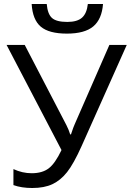

<svg xmlns="http://www.w3.org/2000/svg" viewBox="-20 -941 661 971"><path d="M318.4 -771Q228 -771 186.5 -805.9Q145 -840.8 140.1 -920.9H216.3Q220.7 -870.1 242.9 -850.1Q265.1 -830.1 320.3 -830.1Q370.6 -830.1 394.8 -851.6Q418.9 -873 424.3 -920.9H501Q495.1 -843.8 451.7 -807.4Q408.2 -771 318.4 -771ZM143.1 9.8Q88.9 9.8 47.9 -4.9V-85.9Q93.3 -64.9 140.1 -64.9Q193.8 -64.9 226.3 -89.6Q258.8 -114.3 291 -182.1L13.2 -713.9H105L315.9 -308.1Q328.1 -284.2 335 -261.2H338.9Q352.5 -302.2 357.9 -313L533.2 -713.9H621.1L393.1 -203.1Q352.1 -111.8 319.1 -70.3Q286.1 -28.8 244.9 -9.5Q203.6 9.8 143.1 9.8Z"/></svg>

Font: Zoram GWebM
Style: Regular
Weight: 400
Foundry: Ascender Corporation
Version: Version 1.000